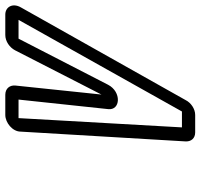

<svg xmlns="http://www.w3.org/2000/svg" viewBox="-36 -696 757 725"><g transform="rotate(-90 342.5 -333.5)"><path d="M224 -25 259 -642H329L293 -304C287 -257 358 -252 385 -304L559 -642H630L284 -25ZM205 25H271C294 25 317 9 327 -11L677 -633C695 -664 679 -692 650 -692H573C549 -692 526 -676 515 -655L348 -329L382 -654C384 -675 371 -692 347 -692H271C242 -692 208 -665 208 -634L171 -11C170 10 183 25 205 25Z"/></g></svg>

Font: DIN Rundschrift
Style: BreitKontKu
Weight: 400
Width: 7
Version: Version 1.027